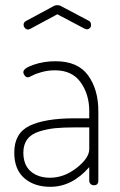

<svg xmlns="http://www.w3.org/2000/svg" viewBox="-20 -714 463 740"><path d="M201 -659 97 -603Q96 -603 93 -601.5Q90 -600 89 -600Q82 -600 76.5 -605.5Q71 -611 71 -619Q71 -628 80 -633L184 -689Q192 -694 201 -694Q210 -694 218 -689L322 -634Q331 -630 331 -617Q331 -610 326 -605.5Q321 -601 314 -601L305 -604ZM194 -478Q280 -478 319.5 -423.5Q359 -369 359 -286V-18Q359 0 342 0Q334 0 329 -5Q324 -10 324 -18V-70Q258 6 174 6Q112 6 73.5 -27.5Q35 -61 35 -126Q35 -201 94.5 -229.5Q154 -258 268 -258H324V-286Q324 -350 291 -396.5Q258 -443 192 -443Q165 -443 141.5 -436.5Q118 -430 105 -423Q92 -416 88 -416Q80 -416 75 -423Q70 -430 70 -436Q70 -451 109.5 -464.5Q149 -478 194 -478ZM324 -139V-223H269Q224 -223 193.5 -220Q163 -217 132 -207.5Q101 -198 85.5 -177.5Q70 -157 70 -126Q70 -78 98.5 -53.5Q127 -29 173 -29Q227 -29 275.5 -67Q324 -105 324 -139Z"/></svg>

Font: Dosis
Style: ExtraLight
Weight: 250
Designer: Edgar Tolentino, Pablo Impallari, Igino Marini
Foundry: Edgar Tolentino, Pablo Impallari, Igino Marini
Version: Version 1.007